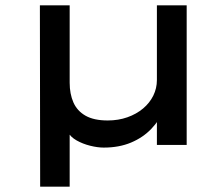

<svg xmlns="http://www.w3.org/2000/svg" viewBox="-20 -545 741 722"><path d="M131 157 130 -525H242V-234Q242 -192 256 -160Q270 -128 301.5 -110Q333 -92 385 -92Q425 -92 459 -104Q493 -116 518 -137Q543 -158 556.5 -185.5Q570 -213 570 -244V-525H682V0H570V-102L597 -133Q580 -93 549 -60.5Q518 -28 473 -9Q428 10 370 10Q347 10 319 3Q291 -4 268 -17Q245 -30 235 -49L242 -62V157Z"/></svg>

Font: Lexend Peta
Style: Regular
Weight: 400
Designer: Bonnie Shaver-Troup, Thomas Jockin
Foundry: Lexend
Version: Version 1.007